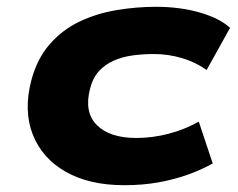

<svg xmlns="http://www.w3.org/2000/svg" viewBox="-20 -534 701 565"><path d="M346 11Q243 11 173.5 -28.5Q104 -68 76.5 -138Q49 -208 72 -297Q89 -361 126 -403.5Q163 -446 213 -470Q263 -494 321.5 -504Q380 -514 439 -514Q510 -514 568.5 -497Q627 -480 657 -452L588 -328Q556 -351 515.5 -363Q475 -375 433 -375Q401 -375 371 -371Q341 -367 315.5 -356Q290 -345 271.5 -325Q253 -305 245 -273Q227 -204 265 -166Q303 -128 381 -128Q429 -128 476.5 -140.5Q524 -153 565 -176L606 -53Q574 -35 534 -20.5Q494 -6 447 2.5Q400 11 346 11Z"/></svg>

Font: Nunito Sans 7pt Expanded ExtraBold
Style: Italic
Weight: 800
Width: 7
Italic angle: -9°
Designer: Vernon Adams
Foundry: Vernon Adams
Version: Version 3.101;gftools[0.9.27]